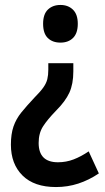

<svg xmlns="http://www.w3.org/2000/svg" viewBox="-20 -656 423 775"><path d="M276 -368Q276 -317 260 -282Q244 -247 206 -209Q171 -173 153.5 -145.5Q136 -118 136 -79Q136 -1 214 -1Q247 -1 277 -12.5Q307 -24 338 -45L379 44Q339 71 296 85Q253 99 206 99Q118 99 71 52.5Q24 6 24 -72Q24 -115 34.5 -145.5Q45 -176 66.5 -202.5Q88 -229 119 -262Q143 -286 155 -303Q167 -320 171 -336.5Q175 -353 175 -375V-401H276ZM294 -560Q294 -522 275 -503Q256 -484 224 -484Q192 -484 173 -502.5Q154 -521 154 -560Q154 -599 173.5 -617.5Q193 -636 224 -636Q255 -636 274.5 -617Q294 -598 294 -560Z"/></svg>

Font: Noto Sans Kannada UI Condensed SemiBold
Style: Regular
Weight: 600
Width: 3
Designer: Jelle Bosma - Monotype Design Team
Foundry: Monotype Imaging Inc.
Version: Version 2.005; ttfautohint (v1.8.4.7-5d5b)